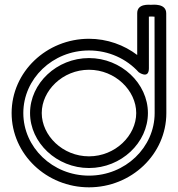

<svg xmlns="http://www.w3.org/2000/svg" viewBox="-20 -776 761 821"><path d="M690.8 -718.7C690.8 -762.6 634 -755.6 625.5 -755.5C618.4 -755.4 566.7 -761.6 566.7 -719.7L566.7 -540.9C511.2 -583.3 438.4 -610.2 360.5 -610.2C179.1 -610.2 29.7 -468.9 29.7 -292.6C29.7 -116.3 179.1 25 360.5 25C541.9 25 691.3 -116.3 691.3 -292.6ZM640.8 -704.6 641.3 -292.6C641.3 -145.9 516.2 -25 360.5 -25C204.8 -25 79.7 -145.9 79.7 -292.6C79.7 -439.3 204.8 -560.2 360.5 -560.2C445.6 -560.2 521.7 -524 573.1 -467.2C573.1 -467.2 616.7 -435.6 616.7 -484L616.6 -705C624.1 -705.8 633.8 -705.5 640.8 -704.6ZM108.5 -292.6C108.5 -165.7 222.7 -57.5 360.5 -57.5C498.3 -57.5 612.5 -165.7 612.5 -292.6C612.5 -419.5 498.3 -527.7 360.5 -527.7C222.7 -527.7 108.5 -419.5 108.5 -292.6ZM158.5 -292.6C158.5 -388.7 247.9 -477.7 360.5 -477.7C473 -477.7 562.5 -388.7 562.5 -292.6C562.5 -196.5 473 -107.5 360.5 -107.5C247.9 -107.5 158.5 -196.5 158.5 -292.6Z"/></svg>

Font: Hi.
Style: Regular
Weight: 400
Designer: Mew Too, Robert Jablonski
Foundry: Cannot Into Space Fonts
Version: Version 1.996